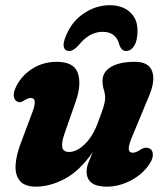

<svg xmlns="http://www.w3.org/2000/svg" viewBox="-20 -704 635 736"><path d="M550 -136Q564 -132 565.8 -114.8Q567.5 -97.5 554 -77Q528.5 -37 482.8 -12.8Q437 11.5 389 11.5Q312 11.5 312 -47Q312 -62.5 319 -80.8Q326 -99 335.5 -120.5Q284 -47.5 227.5 -18Q171 11.5 118 11.5Q74.5 11.5 56 -11Q37.5 -33.5 39.8 -71.8Q42 -110 60.5 -157.5L104 -273.5Q125 -328.5 98.5 -328.5Q87 -328.5 71 -318Q56.5 -308.5 46.5 -314.5Q35.5 -318.5 33 -334.5Q30.5 -350.5 43.5 -375.5Q65 -416.5 105.8 -441.8Q146.5 -467 197 -467Q263.5 -467 278.2 -424.2Q293 -381.5 271 -317L226.5 -189.5Q215.5 -157.5 218.8 -139.5Q222 -121.5 245 -121.5Q275 -121.5 306.5 -152.8Q338 -184 357.5 -240Q372 -278 377.5 -296.5Q383 -315 383 -329Q383 -345 378 -360Q373 -375 373 -394.5Q373 -428 405.5 -447.5Q438 -467 498 -467Q550.5 -467 563.5 -430Q576.5 -393 549 -330.5L487.5 -182.5Q472 -146.5 473.5 -132.5Q475 -118.5 489.5 -118.5Q501 -118.5 521 -132Q538.5 -141.5 550 -136ZM373.5 -582Q323 -582 283 -532.5Q262.5 -508.5 244.5 -508.5Q230 -508.5 225.5 -521Q221 -533.5 228 -554Q249.5 -616.5 297.8 -650.2Q346 -684 400.5 -684Q455.5 -684 485.5 -650.2Q515.5 -616.5 504 -553.5Q500 -533.5 489 -521Q478 -508.5 463.5 -508.5Q445.5 -508.5 437.5 -532.5Q425 -582 373.5 -582Z"/></svg>

Font: Fraunces 72pt S100
Style: Bold Italic
Weight: 700
Italic angle: -16°
Version: Version 1.000; ttfautohint (v1.8.3)